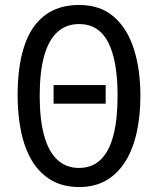

<svg xmlns="http://www.w3.org/2000/svg" viewBox="-20 -744 659 774"><path d="M406 -401V-326H196V-401ZM546 -358Q546 -279 531.5 -212Q517 -145 486.5 -95Q456 -45 409.5 -17.5Q363 10 299 10Q233 10 185.5 -18.5Q138 -47 108.5 -96.5Q79 -146 65 -213.5Q51 -281 51 -359Q51 -477 78 -558.5Q105 -640 160.5 -682Q216 -724 299 -724Q385 -724 439.5 -676Q494 -628 520 -545.5Q546 -463 546 -358ZM140 -358Q140 -264 157.5 -199Q175 -134 210.5 -100.5Q246 -67 298 -67Q351 -67 385.5 -100Q420 -133 437 -198Q454 -263 454 -358Q454 -500 416 -573.5Q378 -647 299 -647Q246 -647 210.5 -614Q175 -581 157.5 -516.5Q140 -452 140 -358Z"/></svg>

Font: Noto Sans Display Condensed
Style: Regular
Weight: 400
Width: 3
Designer: Monotype Design Team
Foundry: Monotype Imaging Inc.
Version: Version 2.003